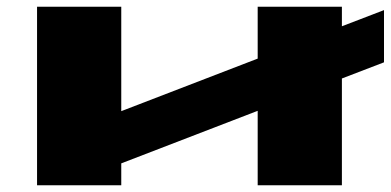

<svg xmlns="http://www.w3.org/2000/svg" viewBox="-20 -550 1160 570"><path d="M90 0V-530H340V-220L745 -376V-530H995V-472L1120 -520V-365L995 -317V0H745V-221L340 -65V0Z"/></svg>

Font: Stalinist One
Style: Regular
Weight: 400
Designer: Jovanny Lemonad
Foundry: Alexey Maslov, Jovanny Lemonad
Version: Version 3.004